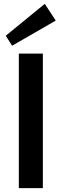

<svg xmlns="http://www.w3.org/2000/svg" viewBox="-20 -979 321 999"><path d="M203 -700V0H78V-700ZM270 -872 43 -741 10 -793 213 -959Z"/></svg>

Font: Pathway Extreme 28pt SemiBold
Style: Regular
Weight: 600
Designer: Eduardo Rodriguez Tunni
Foundry: Eduardo Rodriguez Tunni
Version: Version 1.001;gftools[0.9.26]